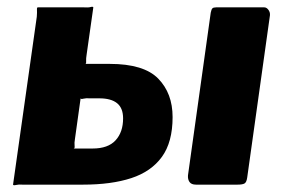

<svg xmlns="http://www.w3.org/2000/svg" viewBox="-20 -552 849 574"><path d="M19 0 90 -502Q91 -515 90.5 -522.5Q90 -530 93 -530H231Q244 -529 251 -531Q258 -533 259 -530L239 -389Q237 -377 237.5 -369Q238 -361 235 -361H308Q410 -361 453 -317Q496 -273 496 -202Q496 -127 464 -83Q432 -39 372.5 -19.5Q313 0 228 0H47Q36 -1 28 1Q20 3 19 0ZM200 -108H257Q303 -108 325.5 -132.5Q348 -157 348 -198Q348 -229 330 -243.5Q312 -258 277 -258H249Q237 -259 229.5 -257Q222 -255 221 -258L204 -136Q202 -125 203 -116.5Q204 -108 200 -108ZM787 -506 719 -21Q717 -7 711 -3.5Q705 0 690 0H566Q552 0 546.5 -8Q541 -16 542 -28L610 -514Q612 -524 615 -527Q618 -530 626 -530H770Q777 -530 782.5 -522.5Q788 -515 787 -506Z"/></svg>

Font: Libre Franklin ExtraBold
Style: Italic
Weight: 800
Italic angle: -8°
Designer: Pablo Impallari, Rodrigo Fuenzalida, Nhung Nguyen
Foundry: Impallari Type
Version: Version 3.000